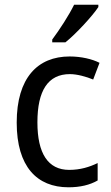

<svg xmlns="http://www.w3.org/2000/svg" viewBox="-20 -786 471 816"><path d="M398 -756V-766H295C273 -721 234 -661 202 -618V-606H258C303 -642 373 -718 398 -756ZM271 10C321 10 362 0 395 -19V-93C360 -76 321 -64 274 -64C184 -64 139 -134 139 -266C139 -401 184 -471 277 -471C308 -471 347 -460 376 -448L403 -519C372 -535 325 -546 276 -546C140 -546 51 -455 51 -265C51 -78 137 10 271 10Z"/></svg>

Font: Noto Sans Devanagari SemiCondensed
Style: Regular
Weight: 400
Width: 4
Designer: Jelle Bosma - Monotype Design Team
Foundry: Monotype Imaging Inc.
Version: Version 2.004